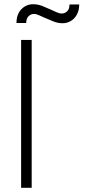

<svg xmlns="http://www.w3.org/2000/svg" viewBox="-20 -889 452 909"><path d="M80 0V-700H130V0ZM189 -806Q177 -811 164.5 -817Q152 -823 141 -823Q126 -823 115 -812Q104 -801 104 -780H58Q58 -821 81 -845Q104 -869 137 -869Q159 -869 179.5 -861Q200 -853 224 -842Q235 -837 248 -831Q261 -825 272 -825Q287 -825 298 -835.5Q309 -846 309 -868H355Q355 -841 344.5 -821Q334 -801 316 -790Q298 -779 276 -779Q254 -779 233 -787.5Q212 -796 189 -806Z"/></svg>

Font: Mach ExtraLight
Style: Regular
Weight: 250
Version: Version 1.002